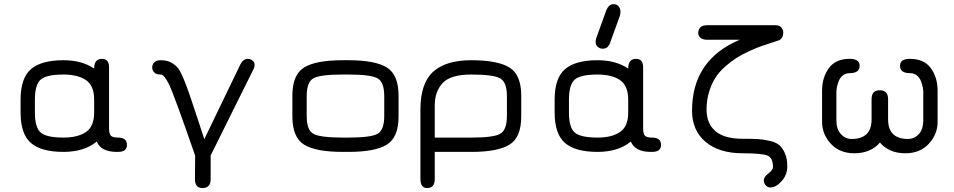

<svg xmlns="http://www.w3.org/2000/svg" viewBox="-20 -746 4686 943"><path d="M559.6 0H552.7Q476.6 0 455.1 -50.8Q393.6 0 292 0Q182.6 0 131.8 -43.9Q81.1 -87.9 81.1 -193.4V-256.8Q81.1 -362.3 131.8 -406.2Q182.6 -450.2 292 -450.2Q381.8 -450.2 442.4 -409.2Q442.4 -457 480.5 -457Q515.6 -457 515.6 -416V-115.2Q515.6 -88.9 524.4 -79.6Q533.2 -70.3 559.6 -70.3Q603.5 -70.3 603.5 -34.2Q603.5 0 559.6 0ZM292 -379.9Q209 -379.9 180.2 -355.5Q151.4 -331.1 151.4 -256.8V-193.4Q151.4 -119.1 180.2 -94.7Q209 -70.3 292 -70.3Q362.3 -70.3 402.3 -97.7Q442.4 -125 442.4 -193.4V-256.8Q442.4 -325.2 402.3 -352.5Q362.3 -379.9 292 -379.9Z M769.5 -379.9Q747.1 -379.9 737.3 -390.6Q727.5 -401.4 727.5 -415Q727.5 -428.7 737.3 -439.5Q747.1 -450.2 769.5 -450.2Q796.9 -450.2 815.4 -441.4Q834 -432.6 848.6 -418Q863.3 -403.3 880.4 -362.3Q897.5 -321.3 912.1 -278.3Q926.8 -235.4 955.1 -149.4Q972.7 -93.8 983.4 -62.5L1161.1 -430.7Q1174.8 -457 1197.3 -457Q1210 -457 1220.2 -448.7Q1230.5 -440.4 1230.5 -426.8Q1230.5 -421.9 1227.5 -411.1L1014.6 17.6V133.8Q1014.6 177.7 974.6 177.7Q937.5 177.7 937.5 133.8L938.5 18.6Q835.9 -278.3 809.6 -333Q786.1 -379.9 769.5 -379.9Z M1691.4 0H1663.1Q1531.2 0 1473.6 -35.6Q1416 -71.3 1416 -173.8V-276.4Q1416 -378.9 1473.6 -414.6Q1531.2 -450.2 1663.1 -450.2H1691.4Q1822.3 -450.2 1879.9 -414.6Q1937.5 -378.9 1937.5 -276.4V-173.8Q1937.5 -71.3 1879.9 -35.6Q1822.3 0 1691.4 0ZM1663.1 -70.3H1691.4Q1799.8 -70.3 1833.5 -88.4Q1867.2 -106.4 1867.2 -176.8V-273.4Q1867.2 -343.8 1833.5 -361.8Q1799.8 -379.9 1691.4 -379.9H1663.1Q1553.7 -379.9 1520 -361.8Q1486.3 -343.8 1486.3 -273.4V-176.8Q1486.3 -106.4 1520 -88.4Q1553.7 -70.3 1663.1 -70.3Z M2293.9 -379.9Q2193.4 -379.9 2154.3 -338.4Q2115.2 -296.9 2115.2 -226.6V-70.3H2296.9Q2402.3 -70.3 2436 -88.4Q2469.7 -106.4 2469.7 -176.8V-273.4Q2469.7 -343.8 2435.5 -361.8Q2401.4 -379.9 2293.9 -379.9ZM2293.9 -450.2Q2423.8 -450.2 2481.9 -414.6Q2540 -378.9 2540 -276.4V-173.8Q2540 -71.3 2482.4 -35.6Q2424.8 0 2296.9 0H2115.2V133.8Q2115.2 177.7 2078.1 177.7Q2044.9 177.7 2044.9 133.8V-208Q2044.9 -336.9 2107.4 -393.6Q2169.9 -450.2 2293.9 -450.2Z M3182.6 0H3175.8Q3099.6 0 3078.1 -50.8Q3016.6 0 2915 0Q2805.7 0 2754.9 -43.9Q2704.1 -87.9 2704.1 -193.4V-256.8Q2704.1 -362.3 2754.9 -406.2Q2805.7 -450.2 2915 -450.2Q3004.9 -450.2 3065.4 -409.2Q3065.4 -457 3103.5 -457Q3138.7 -457 3138.7 -416V-115.2Q3138.7 -88.9 3147.5 -79.6Q3156.2 -70.3 3182.6 -70.3Q3226.6 -70.3 3226.6 -34.2Q3226.6 0 3182.6 0ZM2915 -379.9Q2832 -379.9 2803.2 -355.5Q2774.4 -331.1 2774.4 -256.8V-193.4Q2774.4 -119.1 2803.2 -94.7Q2832 -70.3 2915 -70.3Q2985.4 -70.3 3025.4 -97.7Q3065.4 -125 3065.4 -193.4V-256.8Q3065.4 -325.2 3025.4 -352.5Q2985.4 -379.9 2915 -379.9ZM2994.1 -725.6Q3008.8 -725.6 3018.1 -714.8Q3027.3 -704.1 3027.3 -688.5Q3027.3 -677.7 3024.4 -668L2976.6 -536.1Q2966.8 -506.8 2940.4 -506.8Q2925.8 -506.8 2915.5 -516.1Q2905.3 -525.4 2905.3 -541Q2905.3 -549.8 2909.2 -560.5L2957 -693.4Q2969.7 -725.6 2994.1 -725.6Z M3627.9 6.8Q3511.7 6.8 3445.3 -49.3Q3378.9 -105.5 3378.9 -202.1Q3378.9 -452.1 3613.3 -550.8H3452.1Q3432.6 -550.8 3420.9 -560.1Q3409.2 -569.3 3409.2 -585Q3409.2 -598.6 3418.9 -610.4Q3428.7 -622.1 3452.1 -622.1H3787.1Q3808.6 -622.1 3817.9 -610.8Q3827.1 -599.6 3827.1 -586.9Q3827.1 -558.6 3805.7 -547.9Q3797.9 -544.9 3767.1 -535.2Q3736.3 -525.4 3714.4 -517.6Q3692.4 -509.8 3657.2 -493.7Q3622.1 -477.5 3596.2 -460.9Q3570.3 -444.3 3541 -418.5Q3511.7 -392.6 3493.2 -363.3Q3474.6 -334 3462.4 -293.9Q3450.2 -253.9 3450.2 -208Q3450.2 -139.6 3493.7 -102.1Q3537.1 -64.5 3625 -64.5Q3672.9 -64.5 3700.7 -63Q3728.5 -61.5 3760.3 -54.2Q3792 -46.9 3808.1 -32.7Q3824.2 -18.6 3835.4 7.3Q3846.7 33.2 3846.7 70.3Q3846.7 113.3 3818.8 144Q3791 174.8 3763.7 174.8Q3750 174.8 3740.7 164.1Q3731.4 153.3 3731.4 139.6Q3731.4 123 3753.9 106Q3776.4 88.9 3776.4 74.2Q3776.4 29.3 3749.5 18.1Q3722.7 6.8 3627.9 6.8Z M4301.8 -45.9Q4256.8 6.8 4175.8 6.8Q4103.5 6.8 4060.5 -40Q4017.6 -86.9 4017.6 -147.5V-300.8Q4017.6 -365.2 4050.8 -411.1Q4084 -457 4153.3 -457Q4202.1 -457 4202.1 -422.9Q4202.1 -386.7 4153.3 -386.7Q4133.8 -386.7 4119.6 -375.5Q4105.5 -364.3 4099.1 -347.2Q4092.8 -330.1 4090.3 -316.9Q4087.9 -303.7 4087.9 -293V-155.3Q4087.9 -111.3 4109.9 -87.4Q4131.8 -63.5 4163.1 -63.5Q4260.7 -63.5 4260.7 -160.2V-258.8Q4260.7 -302.7 4300.8 -302.7Q4341.8 -302.7 4341.8 -258.8V-160.2Q4341.8 -63.5 4439.5 -63.5Q4470.7 -63.5 4492.7 -87.4Q4514.6 -111.3 4514.6 -155.3V-293Q4514.6 -303.7 4512.2 -316.9Q4509.8 -330.1 4503.4 -347.2Q4497.1 -364.3 4482.9 -375.5Q4468.8 -386.7 4449.2 -386.7Q4400.4 -386.7 4400.4 -422.9Q4400.4 -457 4449.2 -457Q4518.6 -457 4551.8 -411.1Q4585 -365.2 4585 -300.8V-147.5Q4585 -86.9 4542 -40Q4499 6.8 4426.8 6.8Q4346.7 6.8 4301.8 -45.9Z"/></svg>

Font: Jura
Style: DemiBold
Weight: 600
Version: Version 2.4